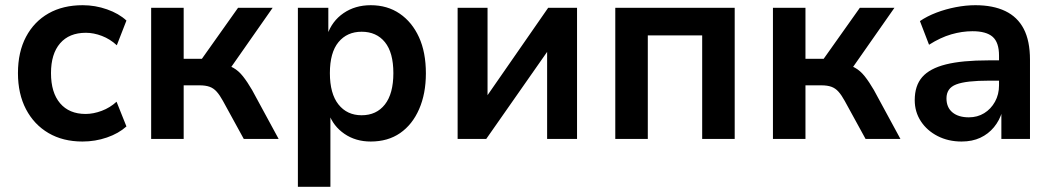

<svg xmlns="http://www.w3.org/2000/svg" viewBox="-20 -534 4052 738"><path d="M297 10Q222 10 166.5 -22.5Q111 -55 80 -114Q49 -173 49 -253Q49 -334 80 -392.5Q111 -451 166.5 -482.5Q222 -514 298 -514Q346 -514 391.5 -498Q437 -482 466 -455L429 -360Q403 -384 371.5 -396Q340 -408 310 -408Q246 -408 211 -367.5Q176 -327 176 -253Q176 -178 211 -137Q246 -96 309 -96Q339 -96 371 -108Q403 -120 428 -143L466 -48Q436 -21 391 -5.5Q346 10 297 10Z M561 0V-504H686V-308H756L895 -504H1028L851 -251L830 -288Q856 -285 876.5 -273.5Q897 -262 914 -240.5Q931 -219 949 -188L1051 0H917L837 -146Q825 -168 813 -181.5Q801 -195 785.5 -200.5Q770 -206 747 -206H686V0Z M1125 184V-504H1242V-400H1238Q1256 -453 1300.5 -483.5Q1345 -514 1405 -514Q1469 -514 1516.5 -481.5Q1564 -449 1590.5 -391Q1617 -333 1617 -252Q1617 -174 1591 -114.5Q1565 -55 1518 -22.5Q1471 10 1405 10Q1347 10 1304 -19.5Q1261 -49 1244 -97H1250V184ZM1370 -91Q1427 -91 1459.5 -132.5Q1492 -174 1492 -253Q1492 -332 1459.5 -372Q1427 -412 1370 -412Q1314 -412 1281 -372Q1248 -332 1248 -253Q1248 -174 1281 -132.5Q1314 -91 1370 -91Z M1739 0V-504H1854V-148H1840L2087 -504H2198V0H2083V-356H2098L1849 0Z M2345 0V-504H2804V0H2679V-398H2470V0Z M2951 0V-504H3076V-308H3146L3285 -504H3418L3241 -251L3220 -288Q3246 -285 3266.5 -273.5Q3287 -262 3304 -240.5Q3321 -219 3339 -188L3441 0H3307L3227 -146Q3215 -168 3203 -181.5Q3191 -195 3175.5 -200.5Q3160 -206 3137 -206H3076V0Z M3676 10Q3625 10 3584 -11Q3543 -32 3519.5 -68Q3496 -104 3496 -149Q3496 -205 3525 -238Q3554 -271 3616 -286.5Q3678 -302 3779 -302H3836V-224H3783Q3738 -224 3706.5 -220.5Q3675 -217 3655.5 -209.5Q3636 -202 3627 -188.5Q3618 -175 3618 -156Q3618 -121 3641 -102Q3664 -83 3704 -83Q3737 -83 3763 -99Q3789 -115 3804.5 -143Q3820 -171 3820 -206V-320Q3820 -371 3795.5 -392.5Q3771 -414 3718 -414Q3678 -414 3636.5 -402Q3595 -390 3551 -362L3516 -453Q3544 -472 3579.5 -485.5Q3615 -499 3654 -506.5Q3693 -514 3729 -514Q3797 -514 3844 -491.5Q3891 -469 3915 -423Q3939 -377 3939 -304V0H3829V-105H3832Q3822 -71 3800.5 -45Q3779 -19 3748 -4.5Q3717 10 3676 10Z"/></svg>

Font: Nunitoga
Style: Bold
Weight: 700
Designer: Vernon Adams
Foundry: Vernon Adams
Version: Version 1.0